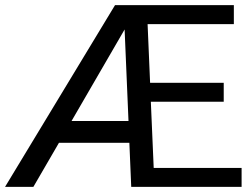

<svg xmlns="http://www.w3.org/2000/svg" viewBox="-27 -731 982 751"><path d="M918 -74.2V0H486.3L479 -172.4H203.6L103.5 0H-7.3L422.9 -710.9H887.7V-636.7H550.3L560.1 -407.2H848.1V-333H563L574.2 -74.2ZM252.9 -257.8H475.6L460.4 -615.7Z"/></svg>

Font: Vazirmatn RD FD
Style: Regular
Weight: 400
Designer: Saber Rastikerdar
Foundry: Saber Rastikerdar
Version: Version 33.003